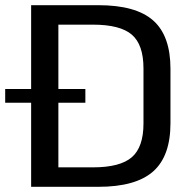

<svg xmlns="http://www.w3.org/2000/svg" viewBox="-39 -720 705 740"><path d="M81 -700H340Q485 -700 551.5 -641Q618 -582 618 -455V-245Q618 -118 551 -59Q484 0 340 0H81ZM163 -75H319Q424 -75 469 -114Q514 -153 514 -244V-456Q514 -548 469 -586.5Q424 -625 319 -625H163L186 -682V-17ZM290 -377V-324H-19V-377Z"/></svg>

Font: Pathway Extreme Medium
Style: Regular
Weight: 500
Designer: Eduardo Rodriguez Tunni
Foundry: Eduardo Rodriguez Tunni
Version: Version 1.001;gftools[0.9.26]